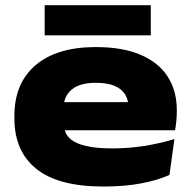

<svg xmlns="http://www.w3.org/2000/svg" viewBox="-20 -680 718 720"><path d="M368 19.5Q198.5 19.5 116.2 -46.8Q34 -113 34 -236V-245.5Q34 -368.5 113.8 -436Q193.5 -503.5 339.5 -503.5Q440 -503.5 507.5 -474.5Q575 -445.5 609 -392.5Q643 -339.5 643 -268V-261Q643 -243 641 -223.8Q639 -204.5 636.5 -191.5H455Q458.5 -212 460.2 -236.2Q462 -260.5 462 -276Q462 -305.5 448.8 -326.5Q435.5 -347.5 408.5 -358.5Q381.5 -369.5 339.5 -369.5Q279 -369.5 248.8 -344Q218.5 -318.5 218.5 -275V-253.5L220 -240.5V-212.5Q220 -200 225.2 -184.8Q230.5 -169.5 248.2 -155.5Q266 -141.5 302.8 -132.5Q339.5 -123.5 402.5 -123.5Q461.5 -123.5 519.5 -132.5Q577.5 -141.5 634 -158.5L615.5 -24Q570 -3.5 507.8 8Q445.5 19.5 368 19.5ZM124 -191.5V-297H598.5V-191.5ZM147.5 -547.5V-660.5H545.5V-547.5Z"/></svg>

Font: Anek Latin Expanded ExtraBold
Style: Regular
Weight: 800
Width: 7
Designer: Yesha Goshar
Foundry: Ek Type
Version: Version 1.003